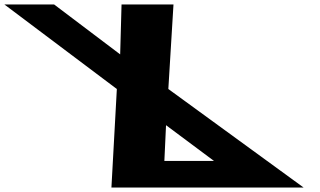

<svg xmlns="http://www.w3.org/2000/svg" viewBox="-447 -845 1443 865"><path d="M517 -120H293.5L301 -281ZM921 0 311.4 -444 334.6 -825H100.6L94.4 -600L-203.4 -825H-427.4L79.4 -444L55 0Z"/></svg>

Font: Hussar
Style: BdOpOblSeven
Weight: 700
Foundry: Cannot Into Space Fonts
Version: Version 2.00